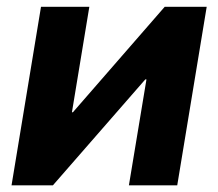

<svg xmlns="http://www.w3.org/2000/svg" viewBox="-20 -556 655 576"><path d="M511.7 0H366.7L419.4 -317.9H416L138.7 0H14.6L103 -535.6H248L195.8 -219.2H198.7L474.1 -535.6H600.1Z"/></svg>

Font: Inter 20pt
Style: Bold Italic
Weight: 700
Italic angle: -9.3988°
Version: Version 4.001;git-66647c0bb